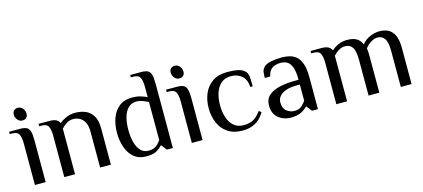

<svg xmlns="http://www.w3.org/2000/svg" viewBox="-58 -1102 3422 1553"><g transform="rotate(-15 1653.0 -325.0)"><path d="M87 0V-350Q87 -395 74.5 -422.5Q62 -450 17 -450H-3V-470H87Q122 -470 141.5 -461Q161 -452 169 -426Q177 -400 177 -350V0ZM125 -530Q102 -530 85.5 -549Q69 -568 69 -594Q69 -615 81.5 -627Q94 -639 115 -639Q138 -639 154.5 -620Q171 -601 171 -575Q171 -554 158.5 -542Q146 -530 125 -530Z M333 0V-350Q333 -395 320.5 -422.5Q308 -450 263 -450H243V-470H333Q371 -470 390.5 -459.5Q410 -449 418 -430Q438 -447 473 -463.5Q508 -480 553 -480Q596 -480 634.5 -465Q673 -450 698 -411.5Q723 -373 723 -300V0H633V-300Q633 -350 617 -379.5Q601 -409 576 -422Q551 -435 523 -435Q493 -435 467.5 -419Q442 -403 423 -382V0Z M1017 10Q957 10 917 -23Q877 -56 857 -112Q837 -168 837 -235Q837 -303 857.5 -358.5Q878 -414 920 -447Q962 -480 1027 -480Q1069 -480 1099 -470.5Q1129 -461 1152 -450V-540Q1152 -585 1139.5 -612.5Q1127 -640 1082 -640H1062V-660H1152Q1187 -660 1206.5 -651Q1226 -642 1234 -616Q1242 -590 1242 -540V0H1192L1157 -45H1152Q1136 -26 1107 -8Q1078 10 1017 10ZM1047 -30Q1078 -30 1097 -39Q1116 -48 1128.5 -61.5Q1141 -75 1152 -90V-410Q1129 -421 1104.5 -430.5Q1080 -440 1057 -440Q1012 -440 984.5 -412.5Q957 -385 944.5 -339Q932 -293 932 -235Q932 -178 944 -131.5Q956 -85 981.5 -57.5Q1007 -30 1047 -30Z M1401 0V-350Q1401 -395 1388.5 -422.5Q1376 -450 1331 -450H1311V-470H1401Q1436 -470 1455.5 -461Q1475 -452 1483 -426Q1491 -400 1491 -350V0ZM1439 -530Q1416 -530 1399.5 -549Q1383 -568 1383 -594Q1383 -615 1395.5 -627Q1408 -639 1429 -639Q1452 -639 1468.5 -620Q1485 -601 1485 -575Q1485 -554 1472.5 -542Q1460 -530 1439 -530Z M1825 10Q1751 10 1702 -23Q1653 -56 1629 -112Q1605 -168 1605 -235Q1605 -303 1629 -358.5Q1653 -414 1702 -447Q1751 -480 1825 -480Q1878 -480 1914.5 -472Q1951 -464 1970 -445Q1989 -426 1992 -398.5Q1995 -371 1995 -315H1975Q1971 -379 1934.5 -409.5Q1898 -440 1845 -440Q1795 -440 1763 -412.5Q1731 -385 1715.5 -339Q1700 -293 1700 -235Q1700 -178 1715.5 -131.5Q1731 -85 1763 -57.5Q1795 -30 1845 -30Q1898 -30 1931 -51Q1964 -72 1990 -110L2010 -95Q1988 -57 1960 -34Q1932 -11 1898.5 -0.5Q1865 10 1825 10Z M2227 10Q2206 10 2181.5 3.5Q2157 -3 2134 -19Q2111 -35 2096.5 -62Q2082 -89 2082 -130Q2082 -185 2117.5 -215Q2153 -245 2211.5 -257.5Q2270 -270 2337 -270H2367Q2367 -340 2353 -376.5Q2339 -413 2315.5 -426.5Q2292 -440 2262 -440Q2220 -440 2191.5 -422Q2163 -404 2152 -355H2107Q2107 -381 2110 -403.5Q2113 -426 2132 -445Q2151 -464 2194 -472Q2237 -480 2282 -480Q2316 -480 2347.5 -472Q2379 -464 2403.5 -442.5Q2428 -421 2442.5 -379.5Q2457 -338 2457 -270V0H2407L2372 -45H2367Q2352 -26 2318 -8Q2284 10 2227 10ZM2272 -35Q2309 -35 2330.5 -53.5Q2352 -72 2367 -95V-230H2337Q2262 -230 2219.5 -202.5Q2177 -175 2177 -130Q2177 -81 2206 -58Q2235 -35 2272 -35Z M2611 0V-350Q2611 -395 2598.5 -422.5Q2586 -450 2541 -450H2521V-470H2611Q2649 -470 2668.5 -459.5Q2688 -449 2696 -430H2701Q2720 -449 2753 -464.5Q2786 -480 2831 -480Q2857 -480 2879.5 -474Q2902 -468 2920.5 -453Q2939 -438 2951 -410Q2977 -444 3018 -462Q3059 -480 3101 -480Q3139 -480 3170.5 -465Q3202 -450 3221.5 -411.5Q3241 -373 3241 -300V0H3151V-300Q3151 -375 3130 -405Q3109 -435 3071 -435Q3042 -435 3011 -414Q2980 -393 2966 -370Q2970 -359 2970.5 -337Q2971 -315 2971 -300V0H2881V-300Q2881 -375 2860 -405Q2839 -435 2801 -435Q2771 -435 2745.5 -419Q2720 -403 2701 -382V0Z"/></g></svg>

Font: El Messiri
Style: Regular
Weight: 400
Designer: Mohamed Gaber
Foundry: Kief Type Foundry
Version: Version 2.020